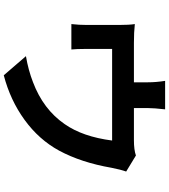

<svg xmlns="http://www.w3.org/2000/svg" viewBox="43 -900 914 1040"><g transform="rotate(90 500.0 -380.0)"><path d="M822.3 -659.2 909.2 -606.4Q898.4 -576.2 888.7 -526.4Q860.4 -363.3 795.9 -243.2Q736.3 -133.8 629.4 -56.2Q522.5 21.5 387.7 56.6L284.2 -63.5Q359.4 -76.2 424.8 -101.6Q572.3 -157.2 652.3 -273.4Q720.7 -371.1 741.2 -530.3H245.1V-383.8Q245.1 -338.9 248 -309.6H110.4Q115.2 -351.6 115.2 -393.6V-567.4Q115.2 -623 110.4 -653.3Q154.3 -648.4 211.9 -648.4H425.8V-724.6Q425.8 -768.6 418 -817.4H572.3Q565.4 -756.8 565.4 -724.6V-648.4H739.3Q792 -648.4 822.3 -659.2Z"/></g></svg>

Font: GenEi Gothic M Regular
Style: Bold
Weight: 700
Designer: o_tamon (Modified); [Source Han Sans]
Ryoko NISHIZUKA  (kana & ideographs); Paul D. Hunt (Latin, Greek & Cyrillic); Wenl
Version: Version 1.1a;Original Version 1.004